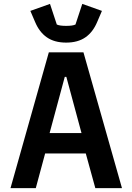

<svg xmlns="http://www.w3.org/2000/svg" viewBox="-20 -967 680 987"><path d="M470 0 421 -178H212L164 0H34L231 -698H409L607 0ZM399 -283 321 -572H313L235 -283ZM160 -855 136 -911 237 -947 272 -841Q286 -834 320 -834Q354 -834 368 -841L403 -947L504 -911L480 -855Q458 -802 419 -775Q380 -748 320 -748Q260 -748 221 -775Q182 -802 160 -855Z"/></svg>

Font: Writer SemiBold
Style: Regular
Weight: 600
Monospace: yes
Designer: Mike Abbink, Paul van der Laan, Pieter van Rosmalen
Foundry: Bold Monday
Version: Version 2.001 2020